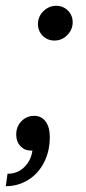

<svg xmlns="http://www.w3.org/2000/svg" viewBox="-42 -510 297 663"><path d="M70 10H65Q43 10 28.5 -5.5Q14 -21 14 -45Q14 -73 32 -91.5Q50 -110 76 -110Q101 -110 115.5 -90.5Q130 -71 130 -37Q130 12 110 51Q90 90 55 111.5Q20 133 -22 133L-16 90Q18 90 41.5 67.5Q65 45 70 10ZM152 -490Q176 -490 192.5 -473.5Q209 -457 209 -433Q209 -408 190.5 -389Q172 -370 146 -370Q122 -370 105.5 -386.5Q89 -403 89 -427Q89 -453 108 -471.5Q127 -490 152 -490Z"/></svg>

Font: MedMera Sans
Style: Italic
Weight: 400
Italic angle: -11°
Designer: Kasper Nordkvist
Foundry: UNCUT.wtf
Version: Version 1.300